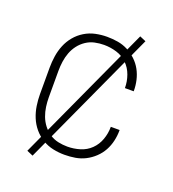

<svg xmlns="http://www.w3.org/2000/svg" viewBox="-119 -670 739 820"><g transform="rotate(20 250.0 -260.0)"><path d="M247 8Q221 8 195 2.5Q169 -3 146 -17Q123 -31 106 -51.5Q89 -72 79 -96.5Q69 -121 65 -147.5Q61 -174 61 -200V-320Q61 -346 65 -372.5Q69 -399 79 -423.5Q89 -448 106 -468.5Q123 -489 146 -503Q169 -517 195 -522.5Q221 -528 247 -528Q272 -528 296 -524Q320 -520 341.5 -509Q363 -498 381 -481Q399 -464 410.5 -443Q422 -422 427.5 -398Q433 -374 433 -350Q433 -349 433 -349Q433 -349 433 -348H393Q393 -348 393 -348.5Q393 -349 393 -349Q393 -378 383 -406Q373 -434 352.5 -454Q332 -474 304 -482.5Q276 -491 247 -491Q226 -491 205 -486.5Q184 -482 166 -470Q148 -458 135 -441Q122 -424 114.5 -404Q107 -384 104 -362.5Q101 -341 101 -320V-200Q101 -179 104 -157.5Q107 -136 114.5 -116Q122 -96 135 -79Q148 -62 166 -50Q184 -38 205 -33.5Q226 -29 247 -29Q276 -29 304 -37.5Q332 -46 352.5 -66Q373 -86 383 -114Q393 -142 393 -171Q393 -171 393 -171.5Q393 -172 393 -172H433Q433 -171 433 -171Q433 -171 433 -170Q433 -146 427.5 -122Q422 -98 410.5 -77Q399 -56 381 -39Q363 -22 341.5 -11Q320 0 296 4Q272 8 247 8ZM121 58 93 46 379 -578 407 -566Z"/></g></svg>

Font: Zed Sans Extralight
Style: Regular
Weight: 200
Designer: Belleve Invis
Foundry: Belleve Invis
Version: Version 1.0.0; ttfautohint (v1.8.4)